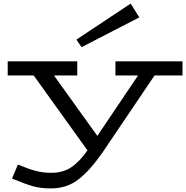

<svg xmlns="http://www.w3.org/2000/svg" viewBox="-20 -813 1038 1071"><path d="M998 -392H842L555 33Q483 137 418 187.5Q353 238 264 238Q206 238 164 226Q122 214 47 183L80 105Q135 128 176.5 139.5Q218 151 266 151Q330 151 376 121Q422 91 468 26L168 -392H23V-471H411V-392H281L523 -55L750 -392H624V-471H998ZM435 -550 757 -716 709 -793 406 -592Z"/></svg>

Font: BioRhyme Expanded
Style: Regular
Weight: 400
Width: 7
Designer: Aoife Mooney
Foundry: Aoife Mooney Type
Version: Version 1.000